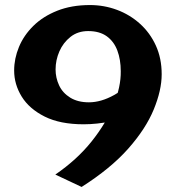

<svg xmlns="http://www.w3.org/2000/svg" viewBox="-20 -730 709 760"><path d="M303 10 199 -39Q285 -98 342.5 -170Q400 -242 429.5 -314.5Q459 -387 458 -448Q458 -494 444.5 -530Q431 -566 402.5 -586.5Q374 -607 329 -607Q288 -607 259 -584Q230 -561 215 -526.5Q200 -492 200 -455Q200 -422 214 -392Q228 -362 258 -343.5Q288 -325 332 -325Q380 -325 432 -354Q484 -383 526 -441L533 -284Q479 -262 421.5 -250Q364 -238 311 -238Q218 -238 157 -268.5Q96 -299 66 -347.5Q36 -396 36 -451Q36 -498 55 -544Q74 -590 112 -627.5Q150 -665 206.5 -687.5Q263 -710 336 -710Q392 -710 443 -691Q494 -672 534 -636Q574 -600 597 -549.5Q620 -499 620 -436Q620 -373 588.5 -296.5Q557 -220 487.5 -141.5Q418 -63 303 10Z"/></svg>

Font: Marhey Light Medium
Style: Regular
Weight: 500
Version: Version 1.000